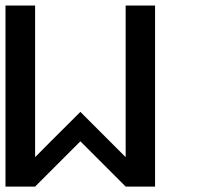

<svg xmlns="http://www.w3.org/2000/svg" viewBox="-46 -687 733 707"><path d="M416.7 -108.3V-666.7H525V0H416.7L250 -166.7L83.3 0H-25.8V-666.7H83.3V-108.3Q117.5 -143.3 250 -275Z"/></svg>

Font: 0xA000-Mono
Style: Mono-Bold
Weight: 700
Version: Version 0.1